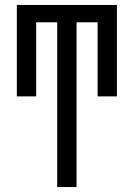

<svg xmlns="http://www.w3.org/2000/svg" viewBox="-20 -540 540 775"><path d="M211 215V-450H126V-151H48V-520H452V-151H374V-450H289V215Z"/></svg>

Font: Iosevka Algr
Style: Regular
Weight: 400
Monospace: yes
Designer: Belleve Invis
Foundry: Belleve Invis
Version: Version 26.0.2; ttfautohint (v1.8.3)